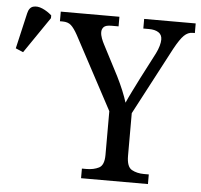

<svg xmlns="http://www.w3.org/2000/svg" viewBox="-62 -781 874 835"><g transform="rotate(5 375.0 -363.5)"><path d="M322 0V-42H342Q373 -42 396 -53.5Q419 -65 419 -110V-301L249 -619Q233 -648 219.5 -660Q206 -672 183 -672H171V-714H427V-672H396Q371 -672 362.5 -663Q354 -654 354 -641Q354 -628 359.5 -613.5Q365 -599 371 -588L440 -455Q455 -425 467 -396Q479 -367 486 -344Q495 -365 509.5 -394Q524 -423 540 -455L599 -569Q608 -587 612.5 -603Q617 -619 617 -631Q617 -652 601.5 -662Q586 -672 560 -672H535V-714H760V-672H750Q730 -672 713 -655.5Q696 -639 672 -595L517 -301V-115Q517 -67 539.5 -54.5Q562 -42 593 -42H614V0ZM23 -524 -10 -538 26 -694Q32 -720 50 -725Q68 -730 90 -720.5Q112 -711 131 -694V-682Z"/></g></svg>

Font: Noto Serif SemiCondensed
Style: Regular
Weight: 400
Width: 4
Designer: Monotype Design Team
Foundry: Monotype Imaging Inc.
Version: Version 2.013